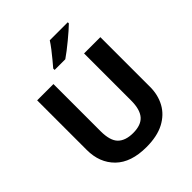

<svg xmlns="http://www.w3.org/2000/svg" viewBox="-251 -1091 1259 1259"><g transform="rotate(-45 378.0 -462.0)"><path d="M671 -252Q671 -178 638.5 -118.5Q606 -59 540.5 -24.5Q475 10 375 10Q233 10 159 -62.5Q85 -135 85 -254V-714H236V-277Q236 -189 272 -153Q308 -117 379 -117Q453 -117 486.5 -156Q520 -195 520 -278V-714H671ZM589 -924Q575 -910 552 -890Q529 -870 502.5 -848Q476 -826 450.5 -806.5Q425 -787 406 -774H307V-787Q323 -806 344.5 -831.5Q366 -857 387 -884.5Q408 -912 422 -934H589Z"/></g></svg>

Font: Noto Sans Tai Tham
Style: Bold
Weight: 700
Designer: Monotype Design Team 2013. Revised by David WIlliams 2020
Foundry: Monotype Imaging Inc.
Version: Version 2.002; ttfautohint (v1.8.4.7-5d5b)